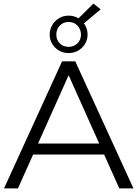

<svg xmlns="http://www.w3.org/2000/svg" viewBox="-20 -1038 757 1058"><path d="M2.2 0 322.1 -700H394.8L715.3 0H637.3L343 -657.4H373.4L79 0ZM127.9 -186.6 149.8 -247H557L579.5 -186.6ZM357.7 -745.6Q327.9 -745.6 304.5 -759.6Q281.2 -773.6 267.5 -796.6Q253.8 -819.5 253.8 -847.5Q253.8 -875.7 267.5 -899.3Q281.2 -923 304.9 -937.4Q328.5 -951.8 357.8 -951.8Q388.1 -951.8 411.7 -937.4Q435.2 -923 448.9 -899.3Q462.6 -875.7 462.6 -847.5Q462.6 -819.5 448.9 -796.5Q435.2 -773.4 411.6 -759.5Q388.1 -745.6 357.7 -745.6ZM358 -779.9Q388 -779.9 407.1 -799.5Q426.2 -819.1 426.2 -847.2Q426.2 -876.4 407 -896.7Q387.7 -917 357.7 -917Q329 -917 309.6 -897.2Q290.3 -877.4 290.3 -847.5Q290.3 -818.6 309.1 -799.3Q327.9 -779.9 358 -779.9ZM435.4 -903.2 394 -918.5 494.9 -1018.3 534.5 -986.6Z"/></svg>

Font: Montserrat Thin
Style: Regular
Weight: 100
Designer: Julieta Ulanovsky
Foundry: Julieta Ulanovsky
Version: Version 9.000